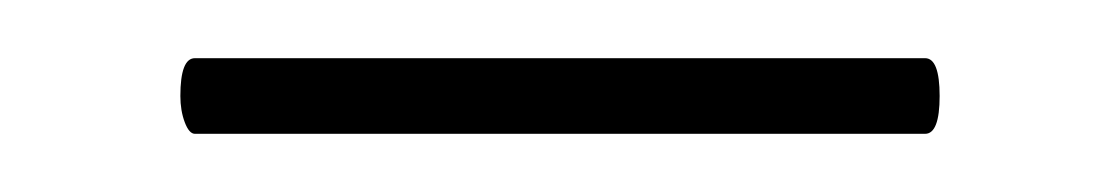

<svg xmlns="http://www.w3.org/2000/svg" viewBox="-20 -531 385 66"><path d="M42 -498Q42 -511 47 -511H298Q303 -511 303 -498Q303 -485 298 -485H47Q45 -485 43.5 -489Q42 -493 42 -498Z"/></svg>

Font: Cormorant Infant Light
Style: Regular
Weight: 300
Designer: Christian Thalmann (Catharsis Fonts)
Version: Version 3.000